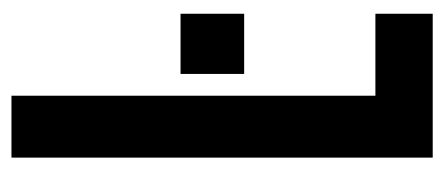

<svg xmlns="http://www.w3.org/2000/svg" viewBox="-240 -535 775 335"><g transform="rotate(-90 147.5 -367.5)"><path d="M40 -735H148V-100H291V0H40ZM186 -440H291V-329H186Z"/></g></svg>

Font: League Gothic
Style: Regular
Weight: 400
Designer: The League of Moveable Type
Version: Version 1.560;PS 001.560;hotconv 1.0.56;makeotf.lib2.0.21325